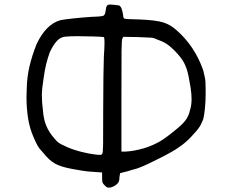

<svg xmlns="http://www.w3.org/2000/svg" viewBox="-20 -735 1031 853"><path d="M97.7 -301.8Q97.7 -318.4 98.6 -335.9Q99.6 -392.6 111.3 -441.4Q123 -490.2 142.6 -539.1Q184.6 -627.9 249 -645.5Q262.7 -648.4 302.2 -652.8Q341.8 -657.2 387.7 -660.2Q416 -661.1 428.2 -662.6Q440.4 -664.1 441.4 -667Q443.4 -668 445.8 -672.9Q448.2 -677.7 448.2 -681.6Q450.2 -696.3 451.7 -701.7Q453.1 -707 456.1 -710.9Q460 -713.9 463.4 -714.4Q466.8 -714.8 469.7 -714.8Q475.6 -714.8 484.4 -713.9Q494.1 -712.9 501 -711.9Q507.8 -710.9 508.8 -710.9Q516.6 -707 520.5 -695.8Q524.4 -684.6 526.4 -670.9Q527.3 -661.1 528.8 -656.7Q530.3 -652.3 533.2 -652.3Q537.1 -650.4 556.2 -649.9Q575.2 -649.4 602.5 -648.4Q671.9 -645.5 704.1 -635.7Q736.3 -626 764.6 -600.6Q805.7 -564.5 835 -520Q864.3 -475.6 882.8 -422.9Q887.7 -403.3 890.6 -389.2Q893.6 -375 893.6 -338.9V-319.3Q893.6 -286.1 890.6 -254.9Q887.7 -223.6 882.8 -205.1Q879.9 -199.2 876 -189.5Q872.1 -179.7 867.2 -172.9Q856.4 -155.3 828.6 -126.5Q800.8 -97.7 776.4 -82Q754.9 -65.4 690.4 -32.7Q626 0 601.6 8.8Q593.8 12.7 578.1 16.6Q562.5 20.5 548.8 25.4L513.7 34.2L510.7 51.8Q510.7 69.3 504.9 77.1Q499 85 487.3 91.8Q474.6 98.6 464.8 98.6Q463.9 98.6 458.5 98.1Q453.1 97.7 443.4 86.9Q437.5 81.1 435.5 75.7Q433.6 70.3 433.6 55.7V31.2L391.6 28.3Q371.1 27.3 345.7 23.4Q320.3 19.5 300.8 15.6Q252 6.8 225.1 -7.8Q198.2 -22.5 169.9 -58.6Q155.3 -73.2 147.9 -86.4Q140.6 -99.6 130.9 -121.1Q111.3 -165 104.5 -210.9Q97.7 -256.8 97.7 -301.8ZM519.5 -61.5H537.1Q555.7 -62.5 575.2 -65.9Q594.7 -69.3 619.1 -76.2Q654.3 -86.9 683.6 -103Q712.9 -119.1 752 -151.4Q788.1 -179.7 803.2 -199.2Q818.4 -218.8 824.2 -246.1Q831.1 -267.6 831.1 -293.9Q831.1 -298.8 830.1 -317.9Q829.1 -336.9 818.4 -392.6Q811.5 -429.7 797.9 -455.6Q784.2 -481.4 753.9 -511.7Q734.4 -531.2 717.8 -541.5Q701.2 -551.8 675.8 -560.5Q663.1 -567.4 647.9 -567.9Q632.8 -568.4 591.8 -570.3L527.3 -571.3L524.4 -564.5Q520.5 -563.5 520 -510.7Q519.5 -458 519.5 -309.6ZM166 -310.5Q166 -281.2 170.9 -243.2Q173.8 -204.1 186 -175.3Q198.2 -146.5 220.7 -121.1Q231.4 -107.4 240.2 -101.1Q249 -94.7 262.7 -88.9Q293 -73.2 333.5 -62.5Q374 -51.8 409.2 -47.9Q418 -46.9 423.8 -46.9Q425.8 -46.9 429.2 -47.4Q432.6 -47.9 433.6 -51.8Q437.5 -51.8 438 -90.3Q438.5 -128.9 438.5 -249Q438.5 -334 439.5 -398.9Q440.4 -463.9 441.4 -482.4Q444.3 -525.4 444.3 -546.4Q444.3 -567.4 441.4 -570.3Q430.7 -572.3 386.2 -573.2Q341.8 -574.2 324.2 -574.2Q289.1 -574.2 272.5 -572.3Q250 -571.3 233.4 -553.7Q216.8 -536.1 201.2 -502.9Q192.4 -478.5 185.5 -451.7Q178.7 -424.8 172.9 -381.8Q166 -339.8 166 -310.5Z"/></svg>

Font: JasonHandwriting4
Style: Regular
Weight: 400
Version: Version 1.01.21